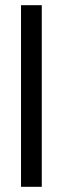

<svg xmlns="http://www.w3.org/2000/svg" viewBox="-20 -720 240 740"><path d="M61 0V-700H141V0Z"/></svg>

Font: Homenaje
Style: Regular
Weight: 400
Version: Version 1.002